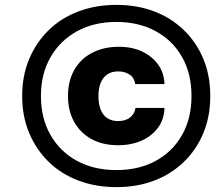

<svg xmlns="http://www.w3.org/2000/svg" viewBox="-20 -759 916 788"><path d="M464 -163Q402 -163 356 -188Q310 -213 284.5 -258.5Q259 -304 259 -365Q259 -426 284.5 -471.5Q310 -517 357.5 -542Q405 -567 468 -567Q523 -567 564.5 -547Q606 -527 630 -492.5Q654 -458 655 -414H535Q531 -441 511 -453.5Q491 -466 465 -466Q438 -466 420 -453.5Q402 -441 393 -418.5Q384 -396 384 -365Q384 -330 394 -307Q404 -284 422 -273Q440 -262 464 -262Q496 -262 514.5 -277.5Q533 -293 536 -316H655Q654 -270 629 -235.5Q604 -201 561.5 -182Q519 -163 464 -163ZM458 9Q374 9 303 -17.5Q232 -44 180.5 -94Q129 -144 100 -212.5Q71 -281 71 -365Q71 -449 100 -517.5Q129 -586 180.5 -636Q232 -686 303 -712.5Q374 -739 458 -739Q542 -739 612 -712.5Q682 -686 734 -636Q786 -586 814.5 -517.5Q843 -449 843 -365Q843 -281 814.5 -212.5Q786 -144 734 -94Q682 -44 612 -17.5Q542 9 458 9ZM458 -61Q550 -61 619.5 -99Q689 -137 727.5 -205.5Q766 -274 766 -365Q766 -456 727.5 -524.5Q689 -593 619 -631Q549 -669 458 -669Q366 -669 296.5 -631Q227 -593 187.5 -524.5Q148 -456 148 -365Q148 -274 187 -205.5Q226 -137 295.5 -99Q365 -61 458 -61Z"/></svg>

Font: Mona Sans ExtraLight ExtraBold
Style: Italic
Weight: 800
Italic angle: -11.6951°
Version: Version 2.000